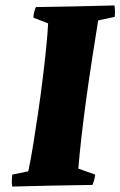

<svg xmlns="http://www.w3.org/2000/svg" viewBox="-20 -680 443 706"><path d="M25 6Q23 -5 23.5 -16Q24 -27 25 -38L84 -50Q93 -92 102 -147.5Q111 -203 120 -264.5Q129 -326 136.5 -386.5Q144 -447 149.5 -501Q155 -555 157 -594L103 -615Q103 -625 105.5 -635Q108 -645 112 -654Q184 -655 256.5 -656.5Q329 -658 401 -660Q404 -640 402 -618L341 -605Q330 -537 318.5 -462.5Q307 -388 297 -315Q287 -242 279.5 -176Q272 -110 268 -60L330 -38Q329 -28 326.5 -19Q324 -10 320 0Q244 1 170.5 2.5Q97 4 25 6Z"/></svg>

Font: Albura ExtraBold
Style: Italic
Weight: 758
Italic angle: -7°
Designer: Mercedes Jáuregui
Foundry: Omnibus-Type Team
Version: Version 1.000; ttfautohint (v1.8.3)